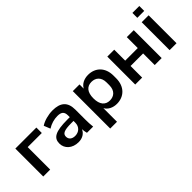

<svg xmlns="http://www.w3.org/2000/svg" viewBox="52 -1579 2622 2622"><g transform="rotate(-45 1363.0 -268.0)"><path d="M210 0V-434.1H482.4V-539.1H76.2V0Z M750.5 10.7C826.7 10.7 882.3 -25.4 907.2 -83C908.2 -55.7 912.6 -27.3 920.4 0H1040C1034.2 -47.9 1032.2 -96.2 1032.2 -143.6V-336.9C1032.2 -485.8 953.1 -549.3 803.2 -549.3C722.7 -549.3 627 -523.9 570.8 -484.9L608.4 -392.1C667.5 -429.7 732.9 -448.2 797.4 -448.2C871.6 -448.2 905.3 -421.4 905.3 -350.6V-316.9H860.8C622.6 -316.9 549.8 -269 549.8 -162.1C549.8 -64 630.4 10.7 750.5 10.7ZM777.8 -83C716.3 -83 679.7 -115.2 679.7 -165C679.7 -219.7 718.8 -244.6 861.8 -244.6H905.3V-210C905.3 -131.3 849.1 -83 777.8 -83Z M1316.9 183.6V-79.6C1348.1 -22.9 1412.6 10.7 1490.2 10.7C1627 10.7 1729 -83 1729 -244.1V-295.9C1729 -457 1627 -549.3 1490.2 -549.3C1411.6 -549.3 1346.7 -515.6 1315.4 -457.5V-539.1H1186V183.6ZM1455.1 -89.8C1369.1 -89.8 1314.9 -148.4 1314.9 -270C1314.9 -391.6 1369.1 -448.7 1455.1 -448.7C1534.7 -448.7 1596.2 -398.9 1596.2 -295.9V-244.1C1596.2 -139.2 1534.7 -89.8 1455.1 -89.8Z M1986.3 0V-224.1H2229V0H2363.3V-539.1H2229V-327.6H1986.3V-539.1H1852.5V0Z M2650.4 -624V-718.8H2516.6V-624ZM2650.4 0V-539.1H2516.6V0Z"/></g></svg>

Font: Winston SemiBold
Style: Regular
Weight: 600
Designer: Vernon Adams, Kim Jin-seong, David Berlow, Cristiano Sobral
Foundry: The Winston Project Authors
Version: Version 3.004